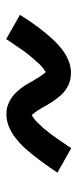

<svg xmlns="http://www.w3.org/2000/svg" viewBox="171 -616 257 640"><g transform="rotate(90 300.0 -296.5)"><path d="M111 -188 30 -234Q45 -258 59.5 -278.5Q74 -299 87.5 -315.5Q101 -332 113.5 -345.5Q126 -359 143.5 -373Q161 -387 181.5 -395.5Q202 -404 223 -404Q234 -404 244 -402Q254 -400 263 -396Q272 -392 281 -385.5Q290 -379 296 -372.5Q302 -366 309 -357Q316 -348 321.5 -339.5Q327 -331 331.5 -322.5Q336 -314 342 -304Q348 -294 353 -287Q358 -280 364 -273Q368 -276 373.5 -279.5Q379 -283 385.5 -289Q392 -295 395 -299Q398 -303 402 -306.5Q406 -310 409.5 -314.5Q413 -319 417 -324Q421 -329 425.5 -334.5Q430 -340 434.5 -346.5Q439 -353 443.5 -359.5Q448 -366 453 -373.5Q458 -381 463.5 -388.5Q469 -396 474 -405L556 -359Q540 -335 525.5 -315Q511 -295 497.5 -278Q484 -261 471.5 -247.5Q459 -234 441.5 -220Q424 -206 403.5 -197.5Q383 -189 362 -189Q356 -189 349 -189.5Q342 -190 336 -192Q330 -194 324 -196.5Q318 -199 312 -202.5Q306 -206 301.5 -209.5Q297 -213 292.5 -217.5Q288 -222 283.5 -227Q279 -232 275 -237Q271 -242 267.5 -247.5Q264 -253 261 -258Q258 -263 255.5 -267.5Q253 -272 249 -279Q245 -286 241 -292Q237 -298 234 -303Q231 -308 227 -312.5Q223 -317 221 -320Q217 -317 211.5 -313.5Q206 -310 199.5 -304Q193 -298 190 -294Q187 -290 183.5 -286.5Q180 -283 176 -278.5Q172 -274 168 -269Q164 -264 159.5 -258.5Q155 -253 150.5 -246.5Q146 -240 141.5 -233.5Q137 -227 132 -219.5Q127 -212 121.5 -204.5Q116 -197 111 -188Z"/></g></svg>

Font: Iosevka Etoile Medium Oblique
Style: Regular
Weight: 500
Italic angle: -9°
Designer: Belleve Invis
Foundry: Belleve Invis
Version: Version 15.5.2; ttfautohint (v1.8.4)